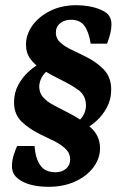

<svg xmlns="http://www.w3.org/2000/svg" viewBox="-20 -606 476 739"><path d="M167 113Q139 113 114 108.5Q89 104 69 94Q45 82 35 66.5Q25 51 26 29Q27 9 33 -10Q39 -29 46 -44H113Q116 2 134.5 29.5Q153 57 194 57Q218 57 234 43.5Q250 30 250 8Q250 -16 233 -32.5Q216 -49 190.5 -62Q165 -75 139 -87Q93 -109 63.5 -137.5Q34 -166 34 -212Q34 -249 50.5 -279.5Q67 -310 92.5 -332.5Q118 -355 143 -366L173 -343Q148 -324 139.5 -306Q131 -288 131 -273Q131 -248 146.5 -231Q162 -214 186 -201.5Q210 -189 235 -176Q288 -150 326.5 -117.5Q365 -85 365 -35Q365 4 339.5 38Q314 72 269.5 92.5Q225 113 167 113ZM300 -106 270 -129Q295 -149 303 -166.5Q311 -184 311 -199Q311 -239 280.5 -260.5Q250 -282 208 -302Q174 -319 144.5 -337Q115 -355 97.5 -378.5Q80 -402 80 -434Q80 -473 104.5 -507.5Q129 -542 173 -564Q217 -586 274 -586Q299 -586 324 -581.5Q349 -577 369 -568Q392 -558 400.5 -544.5Q409 -531 409 -511Q409 -496 404.5 -477Q400 -458 392 -438H329Q322 -483 305 -506.5Q288 -530 253 -530Q228 -530 211.5 -516.5Q195 -503 195 -480Q195 -458 212 -442.5Q229 -427 254.5 -415Q280 -403 304 -391Q350 -369 379 -339Q408 -309 408 -261Q408 -224 392 -193.5Q376 -163 351 -140.5Q326 -118 300 -106Z"/></svg>

Font: Rasa
Style: Italic
Weight: 400
Italic angle: -7.10001°
Designer: Anna Giedrys (Yrsa+Rasa design), David Brezina (Yrsa art-direction, Rasa art-direction, design)
Foundry: Rosetta Type Foundry
Version: Version 2.004